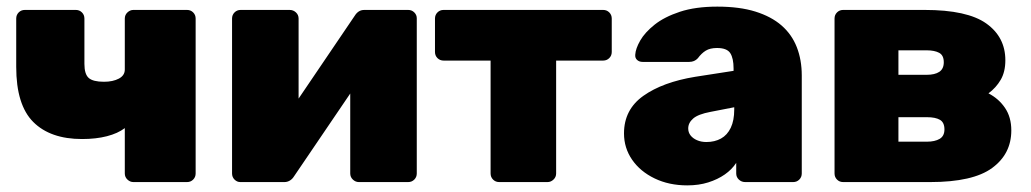

<svg xmlns="http://www.w3.org/2000/svg" viewBox="-20 -550 3114 580"><path d="M383 0Q373 0 365 -7.5Q357 -15 357 -26V-163Q336 -147 303 -138.5Q270 -130 228 -130Q132 -130 80.5 -181.5Q29 -233 29 -348V-494Q29 -505 36.5 -512.5Q44 -520 55 -520H209Q220 -520 227.5 -512.5Q235 -505 235 -494V-357Q235 -326 248 -314.5Q261 -303 294 -303Q321 -303 339 -312.5Q357 -322 357 -340V-494Q357 -505 365 -512.5Q373 -520 383 -520H545Q556 -520 563.5 -512.5Q571 -505 571 -494V-26Q571 -15 563.5 -7.5Q556 0 545 0Z M706 0Q696 0 688.5 -7.5Q681 -15 681 -26V-494Q681 -505 688.5 -512.5Q696 -520 707 -520H855Q866 -520 874 -512.5Q882 -505 882 -494V-154L829 -174L1052 -503Q1057 -511 1064 -515.5Q1071 -520 1081 -520H1213Q1224 -520 1231.5 -512.5Q1239 -505 1239 -495V-26Q1239 -15 1231.5 -7.5Q1224 0 1213 0H1064Q1054 0 1046 -7.5Q1038 -15 1038 -26V-361L1092 -347L868 -17Q863 -9 855.5 -4.5Q848 0 839 0Z M1488 0Q1477 0 1469.5 -7.5Q1462 -15 1462 -26V-367H1320Q1309 -367 1301.5 -374.5Q1294 -382 1294 -393V-494Q1294 -505 1301.5 -512.5Q1309 -520 1320 -520H1802Q1813 -520 1820.5 -512.5Q1828 -505 1828 -494V-393Q1828 -382 1820.5 -374.5Q1813 -367 1802 -367H1660V-26Q1660 -15 1652 -7.5Q1644 0 1634 0Z M2056 10Q2001 10 1957.5 -11Q1914 -32 1889.5 -67.5Q1865 -103 1865 -147Q1865 -219 1923.5 -260.5Q1982 -302 2080 -318L2196 -336V-343Q2196 -374 2186 -389.5Q2176 -405 2146 -405Q2125 -405 2112 -397Q2099 -389 2088 -374Q2078 -363 2062 -363H1921Q1911 -363 1904.5 -369Q1898 -375 1899 -385Q1900 -403 1914 -427.5Q1928 -452 1957.5 -475.5Q1987 -499 2034 -514.5Q2081 -530 2147 -530Q2214 -530 2262 -515Q2310 -500 2341 -473Q2372 -446 2387 -407.5Q2402 -369 2402 -322V-26Q2402 -15 2394.5 -7.5Q2387 0 2376 0H2231Q2220 0 2212 -7.5Q2204 -15 2204 -26V-58Q2191 -38 2169.5 -23Q2148 -8 2119.5 1Q2091 10 2056 10ZM2114 -121Q2139 -121 2158 -131.5Q2177 -142 2187.5 -164Q2198 -186 2198 -219V-226L2126 -212Q2089 -205 2074 -192Q2059 -179 2059 -162Q2059 -150 2066 -141Q2073 -132 2085.5 -126.5Q2098 -121 2114 -121Z M2527 0Q2516 0 2508.5 -7.5Q2501 -15 2501 -26V-494Q2501 -505 2508.5 -512.5Q2516 -520 2527 -520H2773Q2902 -520 2959.5 -479Q3017 -438 3017 -368Q3017 -333 3003 -309Q2989 -285 2966 -268Q2997 -252 3016 -224Q3035 -196 3035 -156Q3035 -85 2977 -42.5Q2919 0 2790 0ZM2694 -122H2780Q2804 -122 2818.5 -130.5Q2833 -139 2833 -159Q2833 -180 2819.5 -188Q2806 -196 2780 -196H2694ZM2694 -324H2779Q2804 -324 2817.5 -333Q2831 -342 2831 -362Q2831 -383 2817 -390.5Q2803 -398 2779 -398H2694Z"/></svg>

Font: Rubik ExtraBold
Style: Regular
Weight: 800
Designer: Hubert and Fischer
Foundry: Hubert and Fischer
Version: Version 2.300;gftools[0.9.30]